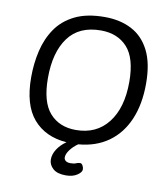

<svg xmlns="http://www.w3.org/2000/svg" viewBox="-95 -786 921 1050"><g transform="rotate(10 365.5 -261.0)"><path d="M341 184Q293 184 269.5 162.5Q246 141 246 112Q246 83 264.5 54.5Q283 26 314 5Q195 -4 128.5 -81.5Q62 -159 62 -312Q62 -389 78.5 -459.5Q95 -530 133 -585.5Q171 -641 237 -673.5Q303 -706 402 -706Q488 -706 552 -672.5Q616 -639 651.5 -568.5Q687 -498 687 -386Q687 -271 650.5 -186Q614 -101 545 -52Q476 -3 379 5Q353 23 336 46Q319 69 319 88Q319 99 328 106.5Q337 114 355 114Q375 114 385.5 109Q396 104 408 104Q416 104 422 114.5Q428 125 428 136Q428 152 403.5 168Q379 184 341 184ZM352 -70Q466 -70 530.5 -152.5Q595 -235 595 -379Q595 -511 541 -570.5Q487 -630 394 -630Q273 -630 213 -548.5Q153 -467 153 -324Q153 -191 206.5 -130.5Q260 -70 352 -70Z"/></g></svg>

Font: Asap
Style: Italic
Weight: 400
Italic angle: -6°
Designer: Pablo Cosgaya
Foundry: Omnibus-Type
Version: Version 3.001; ttfautohint (v1.8.3)